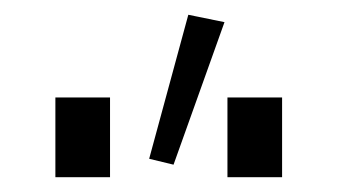

<svg xmlns="http://www.w3.org/2000/svg" viewBox="-20 -829 456 260"><path d="M55 -697H129V-589H55ZM288 -697H362V-589H288ZM182 -614 235 -809 284 -799 215 -606Z"/></svg>

Font: Hanken Grotesk Light
Style: Regular
Weight: 300
Designer: Alfredo Marco Pradil
Foundry: Hanken Design Co.
Version: Version 3.014